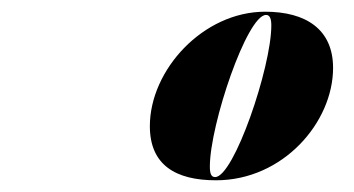

<svg xmlns="http://www.w3.org/2000/svg" viewBox="-20 -783 604 328"><path d="M349 -475C463.5 -475 549 -574 549 -667C549 -733 502.5 -763 433 -763C327 -763 236 -663.5 236 -567.5C236 -501.5 279.5 -475 349 -475ZM347.5 -480.5C340.5 -480.5 338.5 -487 338.5 -498.5C338.5 -570 402 -757.5 434.5 -757.5C441 -757.5 443.5 -751 443.5 -739.5C443.5 -668 379.5 -480.5 347.5 -480.5Z"/></svg>

Font: Bodoni* 24pt Fatface
Style: Italic
Weight: 900
Italic angle: -13°
Version: Version 2.3